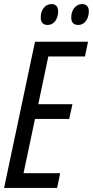

<svg xmlns="http://www.w3.org/2000/svg" viewBox="-20 -918 454 938"><path d="M363 -796C392 -796 414 -824 414 -863C414 -886 402 -898 381 -898C348 -898 328 -867 328 -833C328 -808 340 -796 363 -796ZM213 -796C243 -796 264 -824 264 -863C264 -886 252 -898 232 -898C198 -898 179 -867 179 -833C179 -808 191 -796 213 -796ZM0 0H259L274 -72H95L151 -337H318L334 -409H167L216 -642H395L410 -714H151Z"/></svg>

Font: Noto Sans ExtraCondensed
Style: Italic
Weight: 400
Width: 2
Italic angle: -12°
Designer: Monotype Design Team
Foundry: Monotype Imaging Inc.
Version: Version 2.013